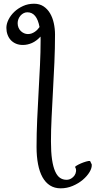

<svg xmlns="http://www.w3.org/2000/svg" viewBox="-20 -777 518 1041"><path d="M131.3 -592.3Q142.6 -592.3 152.1 -595.9Q161.6 -599.6 169.4 -605Q177.2 -610.4 183.6 -617.2Q189.9 -624 194.3 -630.4Q179.7 -710.4 128.4 -710.4Q117.7 -710.4 108.2 -705.6Q98.6 -700.7 91.3 -692.4Q84 -684.1 79.8 -673.3Q75.7 -662.6 75.7 -651.4Q75.7 -638.2 80.3 -627.2Q85 -616.2 92.8 -608.6Q100.6 -601.1 110.6 -596.7Q120.6 -592.3 131.3 -592.3ZM14.6 -626Q14.6 -647.5 26.1 -670.7Q37.6 -693.8 57.6 -712.9Q77.6 -731.9 105 -744.4Q132.3 -756.8 164.6 -756.8Q194.3 -756.8 215.8 -742.7Q237.3 -728.5 251.2 -705.1Q265.1 -681.6 271.7 -651.4Q278.3 -621.1 278.3 -589.4Q278.3 -515.1 274.9 -438.2Q271.5 -361.3 267.3 -286.6Q263.2 -211.9 259.8 -141.6Q256.3 -71.3 256.3 -10.3Q256.3 48.3 262.2 88.1Q268.1 127.9 279.1 152.3Q290 176.8 305.4 187.3Q320.8 197.8 340.3 197.8Q354.5 197.8 366 190.9Q377.4 184.1 384.3 173.8Q391.1 163.6 392.3 151.4Q393.6 139.2 387.2 128.9Q385.7 127 395.5 120.8Q405.3 114.7 418.9 108.9Q432.6 103 446.8 98.9Q460.9 94.7 468.3 95.7L477.5 114.7Q479 133.3 465.6 155.8Q452.1 178.2 428.7 198Q405.3 217.8 374 231Q342.8 244.1 309.1 244.1Q275.9 244.1 251.2 228.5Q226.6 212.9 210.4 183.8Q194.3 154.8 186.3 113.3Q178.2 71.8 178.2 19.5Q178.2 -52.7 181.6 -128.2Q185.1 -203.6 189.2 -277.8Q193.4 -352.1 196.8 -423.6Q200.2 -495.1 200.2 -559.6Q200.2 -564.5 200 -569.1Q199.7 -573.7 199.7 -578.6Q177.7 -554.7 153.3 -543.9Q128.9 -533.2 104 -533.2Q83 -533.2 66.4 -540.3Q49.8 -547.4 38.3 -559.8Q26.9 -572.3 20.8 -589.4Q14.6 -606.4 14.6 -626Z"/></svg>

Font: Gentium Plus Afr
Style: Regular
Weight: 400
Designer: J. Victor Gaultney, Annie Olsen, Iska Routamaa, Becca Hirsbrunner
Foundry: SIL International
Version: Version 5.000